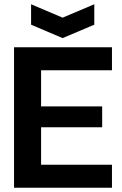

<svg xmlns="http://www.w3.org/2000/svg" viewBox="-20 -882 574 902"><path d="M46 0V-660H506V-552H173V-382H460V-284H173V-108H506V0ZM126 -862 274 -799 423 -862V-766L274 -703L126 -766Z"/></svg>

Font: Bricolage Grotesque 48pt SemiBold
Style: Regular
Weight: 600
Designer: Mathieu Triay
Foundry: Atelier Triay
Version: Version 1.000; ttfautohint (v1.8.4.7-5d5b);gftools[0.9.32]